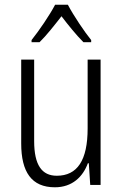

<svg xmlns="http://www.w3.org/2000/svg" viewBox="-20 -785 521 815"><path d="M268 -765H214C191 -721 146 -655 114 -615V-606H148C177 -634 212 -679 241 -716C270 -678 304 -636 334 -606H367V-615C340 -648 292 -719 268 -765ZM407 -532H352V-240C352 -104 308 -39 221 -39C158 -39 125 -84 125 -186V-532H70V-176C70 -55 114 10 213 10C287 10 332 -35 353 -92H357L363 0H407Z"/></svg>

Font: Noto Sans Thai Looped Condensed Light
Style: Regular
Weight: 300
Width: 3
Designer: Sasikarn Vongin, Ben Mitchell
Foundry: The Fontpad Ltd
Version: Version 1.001